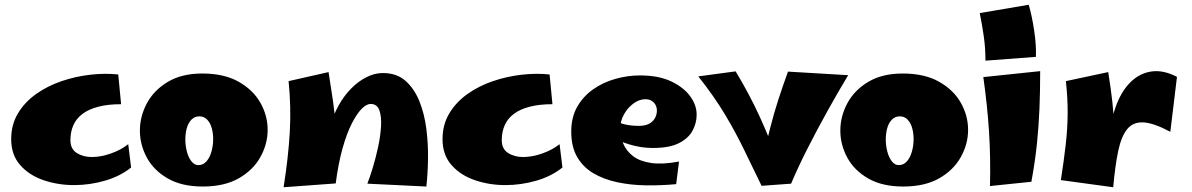

<svg xmlns="http://www.w3.org/2000/svg" viewBox="-20 -772 5012 807"><path d="M291 6Q224 6 163.5 -14.5Q103 -35 65 -78Q27 -121 27 -187Q27 -248 55.5 -295.5Q84 -343 132 -377Q180 -411 239 -431Q298 -451 360 -458Q422 -465 477 -459L489 -334Q434 -334 393.5 -323.5Q353 -313 327 -293.5Q301 -274 288.5 -246Q276 -218 276 -183Q276 -146 302.5 -129Q329 -112 366 -112Q404 -112 446.5 -127Q489 -142 519 -166L531 -68Q485 -31 421 -12.5Q357 6 291 6Z M832 12Q744 12 685 -22Q626 -56 597 -110Q568 -164 568 -223Q568 -283 597.5 -338Q627 -393 685.5 -428Q744 -463 830 -463Q922 -463 983 -428.5Q1044 -394 1074.5 -340Q1105 -286 1105 -226Q1105 -167 1074.5 -112Q1044 -57 983.5 -22.5Q923 12 832 12ZM814 -78Q834 -78 848 -94Q862 -110 869 -135.5Q876 -161 876 -187Q876 -212 870 -233.5Q864 -255 851 -269Q838 -283 818 -283Q798 -283 784.5 -269Q771 -255 765 -233Q759 -211 759 -186Q759 -160 765.5 -135Q772 -110 784.5 -94Q797 -78 814 -78Z M1772 12 1524 0Q1534 -25 1546.5 -66Q1559 -107 1569 -153Q1579 -199 1581.5 -240.5Q1584 -282 1574.5 -308.5Q1565 -335 1538 -335Q1520 -335 1499.5 -314Q1479 -293 1458 -251.5Q1437 -210 1419.5 -147.5Q1402 -85 1391 -1L1354 -141Q1354 -193 1367.5 -241Q1381 -289 1404 -330Q1427 -371 1457 -401Q1487 -431 1521 -448Q1555 -465 1589 -465Q1647 -465 1684 -432.5Q1721 -400 1742.5 -347Q1764 -294 1772 -230.5Q1780 -167 1779 -103.5Q1778 -40 1772 12ZM1391 -1 1172 15Q1192 -111 1198 -216.5Q1204 -322 1193 -431L1361 -469Q1372 -401 1380 -344.5Q1388 -288 1391.5 -235.5Q1395 -183 1395 -126.5Q1395 -70 1391 -1Z M2104 6Q2037 6 1976.5 -14.5Q1916 -35 1878 -78Q1840 -121 1840 -187Q1840 -248 1868.5 -295.5Q1897 -343 1945 -377Q1993 -411 2052 -431Q2111 -451 2173 -458Q2235 -465 2290 -459L2302 -334Q2247 -334 2206.5 -323.5Q2166 -313 2140 -293.5Q2114 -274 2101.5 -246Q2089 -218 2089 -183Q2089 -146 2115.5 -129Q2142 -112 2179 -112Q2217 -112 2259.5 -127Q2302 -142 2332 -166L2344 -68Q2298 -31 2234 -12.5Q2170 6 2104 6Z M2822 2Q2758 8 2694.5 7Q2631 6 2574.5 -6Q2518 -18 2474.5 -43.5Q2431 -69 2406 -112Q2381 -155 2381 -219Q2381 -279 2406 -323Q2431 -367 2473 -396.5Q2515 -426 2566.5 -440.5Q2618 -455 2670 -455Q2749 -455 2802 -429.5Q2855 -404 2882 -366Q2909 -328 2908 -288Q2908 -255 2891 -223Q2874 -191 2834 -170.5Q2794 -150 2723 -150Q2698 -150 2673 -154Q2648 -158 2623.5 -165.5Q2599 -173 2576 -183.5Q2553 -194 2533 -207L2562 -266Q2584 -254 2609.5 -248.5Q2635 -243 2666 -243Q2691 -243 2707.5 -251.5Q2724 -260 2732.5 -275Q2741 -290 2741 -307Q2741 -320 2735.5 -330.5Q2730 -341 2719.5 -348Q2709 -355 2692 -355Q2667 -355 2642.5 -337Q2618 -319 2602.5 -291Q2587 -263 2587 -232Q2587 -199 2599.5 -168.5Q2612 -138 2640.5 -116Q2669 -94 2716.5 -87Q2764 -80 2834 -93Z M3181 9Q3143 -69 3108 -141.5Q3073 -214 3028 -289.5Q2983 -365 2915 -451L3072 -472Q3101 -424 3126 -377Q3151 -330 3172.5 -283Q3194 -236 3213 -189.5Q3232 -143 3248 -95L3305 0ZM3305 0 3181 -83Q3201 -171 3217.5 -235.5Q3234 -300 3252 -355Q3270 -410 3292 -471L3545 -456Q3504 -388 3460 -309Q3416 -230 3375.5 -150.5Q3335 -71 3305 0Z M3776 12Q3688 12 3629 -22Q3570 -56 3541 -110Q3512 -164 3512 -223Q3512 -283 3541.5 -338Q3571 -393 3629.5 -428Q3688 -463 3774 -463Q3866 -463 3927 -428.5Q3988 -394 4018.5 -340Q4049 -286 4049 -226Q4049 -167 4018.5 -112Q3988 -57 3927.5 -22.5Q3867 12 3776 12ZM3758 -78Q3778 -78 3792 -94Q3806 -110 3813 -135.5Q3820 -161 3820 -187Q3820 -212 3814 -233.5Q3808 -255 3795 -269Q3782 -283 3762 -283Q3742 -283 3728.5 -269Q3715 -255 3709 -233Q3703 -211 3703 -186Q3703 -160 3709.5 -135Q3716 -110 3728.5 -94Q3741 -78 3758 -78Z M4122 -517Q4122 -570 4115 -619Q4108 -668 4098 -717L4304 -752Q4318 -703 4327 -642Q4336 -581 4334 -533ZM4315 -8 4141 10Q4144 -109 4137 -218.5Q4130 -328 4113 -448L4352 -473Q4352 -390 4349 -316.5Q4346 -243 4338.5 -169Q4331 -95 4315 -8Z M4659 15 4642 -171Q4646 -257 4669 -322Q4692 -387 4730.5 -425.5Q4769 -464 4819 -471.5Q4869 -479 4927 -449L4899 -218Q4830 -255 4786.5 -257.5Q4743 -260 4718 -229.5Q4693 -199 4680 -137.5Q4667 -76 4659 15ZM4659 15 4439 -15Q4452 -99 4459.5 -165.5Q4467 -232 4467.5 -295Q4468 -358 4460 -431L4638 -469Q4649 -401 4655.5 -342.5Q4662 -284 4664 -228Q4666 -172 4664.5 -113Q4663 -54 4659 15Z"/></svg>

Font: Marhey
Style: Bold
Weight: 700
Designer: Nur Syamsi & Bustanul Arifin
Foundry: Namelatype
Version: Version 1.000